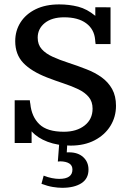

<svg xmlns="http://www.w3.org/2000/svg" viewBox="-20 -665 604 893"><path d="M308.6 12.2Q248.5 12.2 201.4 -5.6Q154.3 -23.4 127 -54.2V0Q114.3 0 98.1 0Q82 0 68.6 0Q55.2 0 48.3 0V-198.7H118.7Q119.1 -194.3 119.6 -189.9Q120.1 -185.5 121.1 -181.6Q127 -122.1 163.1 -87.2Q199.2 -52.2 276.9 -52.2Q336.4 -52.2 373.5 -81.3Q410.6 -110.4 410.6 -159.7Q410.6 -192.4 392.6 -213.9Q374.5 -235.4 344 -250Q313.5 -264.6 275.6 -277.1Q237.8 -289.6 198.7 -304.7Q125 -333.5 87.9 -372.8Q50.8 -412.1 50.8 -473.6Q50.8 -522 75.4 -560.8Q100.1 -599.6 146 -622.1Q191.9 -644.5 255.4 -644.5Q302.2 -644.5 343.8 -633.8Q385.3 -623 423.3 -591.3Q423.3 -601.6 423.3 -616.5Q423.3 -631.3 423.3 -631.3Q429.7 -631.3 441.9 -631.3Q454.1 -631.3 468 -631.1Q481.9 -630.9 494.1 -630.9V-460H424.8Q423.8 -465.3 423.3 -470.7Q422.9 -476.1 422.4 -481Q418 -529.3 380.6 -556.9Q343.3 -584.5 278.3 -584.5Q221.2 -584.5 188.2 -557.9Q155.3 -531.2 155.3 -489.7Q155.3 -457.5 174.1 -436.5Q192.9 -415.5 225.1 -400.9Q257.3 -386.2 298.1 -373Q338.9 -359.9 382.3 -342.8Q421.9 -327.6 452.9 -305.2Q483.9 -282.7 501.7 -250.5Q519.5 -218.3 519.5 -172.9Q519.5 -121.6 493.7 -79.6Q467.8 -37.6 420.4 -12.7Q373 12.2 308.6 12.2ZM269.5 208.5Q249.5 208.5 225.6 204.6Q201.7 200.7 172.9 189.9L183.1 151.9Q202.6 159.7 221.2 163.3Q239.7 167 255.4 167Q316.9 167 316.9 123.5Q316.9 104.5 302 95.2Q287.1 85.9 260.3 85.4Q253.4 85.4 249 86.4L255.4 2.4H293L290.5 43.9Q291.5 43.5 295.2 43.5Q298.8 43.5 301.3 43.5Q342.8 43.5 367.2 65.9Q391.6 88.4 391.6 124Q391.6 166 358.4 187.3Q325.2 208.5 269.5 208.5Z"/></svg>

Font: Kameron Medium
Style: Regular
Weight: 500
Designer: Vernon Adams
Foundry: Vernon Adams
Version: Version 1.100